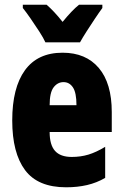

<svg xmlns="http://www.w3.org/2000/svg" viewBox="-20 -852 522 816"><path d="M246 -628Q345 -628 400 -563Q455 -498 455 -376V-291H191Q191 -236 214 -210.5Q237 -185 285 -185Q323 -185 356 -195Q389 -205 427 -228V-96Q391 -75 350 -65.5Q309 -56 261 -56Q141 -56 86.5 -129Q32 -202 32 -340Q32 -479 86 -553.5Q140 -628 246 -628ZM250 -503Q225 -503 208 -481Q191 -459 191 -405H305Q305 -458 290 -480.5Q275 -503 250 -503ZM173 -672Q165 -690 147 -718Q129 -746 109.5 -774Q90 -802 77 -818V-832H178Q193 -819 210 -801Q227 -783 246 -759Q286 -808 316 -832H415V-818Q401 -799 383 -772Q365 -745 348 -718.5Q331 -692 320 -672Z"/></svg>

Font: Noto Sans Malayalam UI ExtraCondensed Black
Style: Regular
Weight: 900
Width: 2
Designer: Jelle Bosma - Monotype Design Team
Foundry: Monotype Imaging Inc.
Version: Version 2.104; ttfautohint (v1.8.4.7-5d5b)